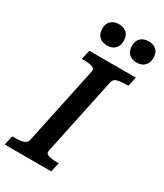

<svg xmlns="http://www.w3.org/2000/svg" viewBox="-250 -1016 945 1104"><g transform="rotate(30 222.0 -464.0)"><path d="M200 -787Q168 -787 148.5 -805Q129 -823 129 -857Q129 -881 138 -896.5Q147 -912 163.5 -920Q180 -928 201 -928Q232 -928 251.5 -910.5Q271 -893 271 -859Q271 -835 262 -819Q253 -803 237 -795Q221 -787 200 -787ZM396 -787Q365 -787 345.5 -805Q326 -823 326 -857Q326 -881 335 -896.5Q344 -912 360.5 -920Q377 -928 398 -928Q429 -928 448.5 -910.5Q468 -893 468 -859Q468 -835 458.5 -819Q449 -803 433.5 -795Q418 -787 396 -787ZM90 -96 199 -612Q204 -634 183.5 -641Q163 -648 129 -648H114L128 -710H437L423 -648H407Q375 -648 351.5 -642Q328 -636 323 -614L214 -98Q209 -76 229.5 -69Q250 -62 284 -62H299L285 0H-24L-10 -62H6Q39 -62 62 -68.5Q85 -75 90 -96Z"/></g></svg>

Font: Roboto Serif Medium
Style: Italic
Weight: 500
Italic angle: -10°
Designer: Greg Gazdowicz
Foundry: Commercial Type
Version: Version 1.008